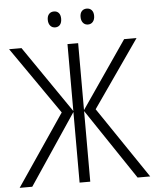

<svg xmlns="http://www.w3.org/2000/svg" viewBox="-59 -937 796 986"><g transform="rotate(-5 339.0 -443.5)"><path d="M10 -714H74L311 -369V-714H366V-369L603 -714H667L426 -368L675 0H610L366 -364V0H311V-364L67 0H2L251 -367ZM256 -887Q272 -887 281 -876.5Q290 -866 290 -847Q290 -827 281 -816Q272 -805 256 -805Q240 -805 230.5 -816.5Q221 -828 221 -847Q221 -866 230.5 -876.5Q240 -887 256 -887ZM425 -887Q441 -887 450.5 -876.5Q460 -866 460 -847Q460 -828 450.5 -816.5Q441 -805 425 -805Q409 -805 399.5 -816.5Q390 -828 390 -847Q390 -866 399.5 -876.5Q409 -887 425 -887Z"/></g></svg>

Font: Noto Sans UI NarrowLight
Style: Regular
Weight: 300
Width: 4
Designer: Monotype Design Team
Foundry: Monotype Imaging Inc.
Version: Version 1.001